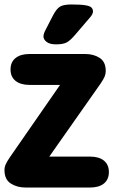

<svg xmlns="http://www.w3.org/2000/svg" viewBox="-27 -837 506 857"><path d="M241 -458 17 -135Q4 -116 -1.5 -103.5Q-7 -91 -7 -78Q-7 -36 21 -18Q49 0 87 0H375Q415 0 437 -18Q459 -36 459 -69Q459 -102 437 -120Q415 -138 375 -138H193L422 -464Q435 -483 440 -495Q445 -507 445 -520Q445 -561 418 -578.5Q391 -596 353 -596H105Q65 -596 42.5 -578Q20 -560 20 -527Q20 -494 42.5 -476Q65 -458 105 -458ZM388 -786Q388 -796 381.5 -803Q375 -810 354.5 -813.5Q334 -817 291 -817Q257 -817 241 -807.5Q225 -798 209 -767L175 -701Q167 -685 167 -674Q167 -661 181 -650Q195 -639 223 -639Q255 -639 271.5 -648Q288 -657 313 -687L378 -763Q388 -776 388 -786Z"/></svg>

Font: Beiruti Black
Style: Regular
Weight: 900
Designer: Arlette Boutros
Foundry: Boutros
Version: Version 1.41